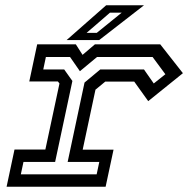

<svg xmlns="http://www.w3.org/2000/svg" viewBox="-20 -708 714 728"><path d="M5 0 35 -141H152L205.5 -391.5L199.5 -399H91L121 -540H267.5L293 -500L340 -540H587.5L673.5 -430.5L542 -324.5L489 -398.5H379L342 -368L293.5 -140.5H410.5L380.5 0ZM59 -47H346.5L356.5 -94H236.5L300.5 -395L360 -444.5H526L563 -391.5L607 -426.5L558.5 -492H348L283 -438L245.5 -492H154L144 -444.5H223.5L254.5 -401L189 -94H69ZM232.5 -556 382.5 -688H526L356 -556ZM308.5 -583.5H347L441.5 -660H397Z"/></svg>

Font: Tourney Expanded Medium
Style: Italic
Weight: 500
Width: 7
Italic angle: -12°
Designer: Tyler Finck
Foundry: Etcetera Type Co
Version: Version 1.010; ttfautohint (v1.8.3)